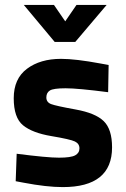

<svg xmlns="http://www.w3.org/2000/svg" viewBox="-20 -751 512 783"><path d="M421 -375Q297 -391 247.5 -391Q198 -391 183.5 -382Q169 -373 169 -353.5Q169 -334 188.5 -326.5Q208 -319 288.5 -304.5Q369 -290 403 -257Q437 -224 437 -150Q437 12 236 12Q170 12 76 -6L44 -12L48 -124Q172 -108 220.5 -108Q269 -108 286.5 -117.5Q304 -127 304 -146Q304 -165 285.5 -174Q267 -183 189.5 -196Q112 -209 74 -240Q36 -271 36 -350.5Q36 -430 90 -470.5Q144 -511 229 -511Q288 -511 390 -492L423 -486ZM203 -580 77 -731H200L246 -664L292 -731H415L287 -580Z"/></svg>

Font: Titillium Web
Style: Bold
Weight: 700
Version: Version 1.001;PS 57.000;hotconv 1.0.70;makeotf.lib2.5.55311